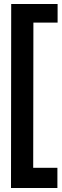

<svg xmlns="http://www.w3.org/2000/svg" viewBox="-20 -801 308 960"><path d="M35 139 36 -781H268V-688H147L146 38H267V139Z"/></svg>

Font: New Amsterdam
Style: Regular
Weight: 400
Designer: Vladimir Nikolic
Foundry: Vladimir Nikolic
Version: Version 1.000; ttfautohint (v1.8.4.7-5d5b)